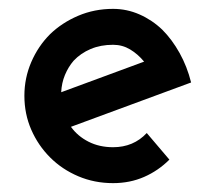

<svg xmlns="http://www.w3.org/2000/svg" viewBox="-20 -404 490 433"><path d="M235 -303Q256 -303 273.5 -292.5Q291 -282 305 -265Q258 -248 211.5 -230.5Q165 -213 118 -196Q119 -217 126.5 -235Q134 -253 146 -267Q162 -284 184.5 -293.5Q207 -303 235 -303ZM362 -44 311 -104Q296 -88 277 -80Q258 -72 235 -72Q204 -72 179.5 -84.5Q155 -97 140 -118Q208 -143 275.5 -168Q343 -193 411 -218Q402 -254 385 -284.5Q368 -315 346 -337Q323 -359 294.5 -371.5Q266 -384 235 -384Q193 -384 156.5 -368.5Q120 -353 93 -327Q66 -300 50.5 -264Q35 -228 35 -188Q35 -147 50.5 -111.5Q66 -76 93 -49Q120 -22 156.5 -6.5Q193 9 235 9Q273 9 305 -5Q337 -19 362 -44Z"/></svg>

Font: Josefin Slab Thin
Style: Bold
Weight: 700
Version: Version 2.000